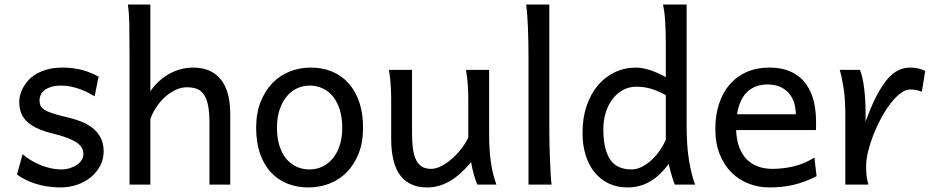

<svg xmlns="http://www.w3.org/2000/svg" viewBox="-20 -801 4046 833"><path d="M251.5 -507.8Q277.8 -507.8 301 -504.4Q324.2 -501 343.5 -495.4Q362.8 -489.7 378.9 -482.7Q395 -475.6 407.7 -468.8L390.6 -383.3Q378.4 -390.6 362.8 -398.7Q347.2 -406.7 328.9 -413.6Q310.5 -420.4 289.8 -425Q269 -429.7 246.6 -429.7Q219.7 -429.7 201.4 -423.8Q183.1 -418 172.1 -408.9Q161.1 -399.9 156.2 -388.4Q151.4 -377 151.4 -366.2Q151.4 -353.5 155.3 -343.8Q159.2 -334 171.6 -325.7Q184.1 -317.4 207 -309.6Q230 -301.8 268.6 -293Q301.8 -285.6 331.1 -274.2Q360.4 -262.7 382.3 -245.1Q404.3 -227.5 417 -202.9Q429.7 -178.2 429.7 -144Q429.7 -110.8 415 -82.5Q400.4 -54.2 375 -33Q349.6 -11.7 315.4 0.2Q281.2 12.2 241.7 12.2Q211.9 12.2 184.3 7.8Q156.7 3.4 132.6 -4.4Q108.4 -12.2 88.4 -22.5Q68.4 -32.7 53.7 -43.9L78.1 -131.8Q94.7 -117.2 115.5 -105Q136.2 -92.8 158.2 -84Q180.2 -75.2 202.4 -70.6Q224.6 -65.9 244.1 -65.9Q265.6 -65.9 283.4 -71.5Q301.3 -77.1 314.2 -86.2Q327.1 -95.2 334.5 -107.2Q341.8 -119.1 341.8 -131.8Q341.8 -145.5 336.2 -157.5Q330.6 -169.4 315.7 -180.4Q300.8 -191.4 274.7 -201.7Q248.5 -211.9 207.5 -222.2Q163.1 -232.9 135 -247.6Q106.9 -262.2 91.1 -279.8Q75.2 -297.4 69.3 -317.9Q63.5 -338.4 63.5 -361.3Q63.5 -372.6 67.1 -387.7Q70.8 -402.8 79.3 -419.2Q87.9 -435.5 101.8 -451.4Q115.7 -467.3 136.7 -479.7Q157.7 -492.2 186 -500Q214.4 -507.8 251.5 -507.8Z M817.9 -507.8Q896 -507.8 937.5 -456.8Q979 -405.8 979 -305.2V0H888.7V-268.6Q888.7 -314.5 882.6 -344.2Q876.5 -374 864.3 -391.4Q852.1 -408.7 833.7 -415.5Q815.4 -422.4 791 -422.4Q764.6 -422.4 739.5 -409.9Q714.4 -397.5 693.4 -377.7Q672.4 -357.9 656.2 -333Q640.1 -308.1 632.3 -283.2V0H542V-551.8Q542 -630.9 541 -690.2Q540 -749.5 534.7 -781.2H632.3V-405.3Q668.5 -456.5 717.3 -482.2Q766.1 -507.8 817.9 -507.8Z M1181.6 -246.6Q1181.6 -204.1 1191.9 -170.4Q1202.1 -136.7 1220.9 -113.5Q1239.7 -90.3 1265.6 -78.1Q1291.5 -65.9 1323.2 -65.9Q1352.5 -65.9 1378.4 -78.1Q1404.3 -90.3 1423.6 -113.5Q1442.9 -136.7 1453.9 -170.4Q1464.8 -204.1 1464.8 -246.6Q1464.8 -289.6 1454.6 -323.5Q1444.3 -357.4 1425.5 -381.1Q1406.7 -404.8 1380.6 -417.2Q1354.5 -429.7 1323.2 -429.7Q1293.5 -429.7 1267.6 -417.2Q1241.7 -404.8 1222.7 -381.1Q1203.6 -357.4 1192.6 -323.5Q1181.6 -289.6 1181.6 -246.6ZM1091.3 -246.6Q1091.3 -309.6 1110.4 -358.2Q1129.4 -406.7 1161.6 -440.2Q1193.8 -473.6 1236.8 -490.7Q1279.8 -507.8 1328.1 -507.8Q1378.4 -507.8 1420.2 -490.7Q1461.9 -473.6 1491.9 -440.2Q1522 -406.7 1538.6 -358.2Q1555.2 -309.6 1555.2 -246.6Q1555.2 -183.6 1536.1 -135.3Q1517.1 -86.9 1484.9 -54.2Q1452.6 -21.5 1409.7 -4.6Q1366.7 12.2 1318.4 12.2Q1268.1 12.2 1226.3 -4.6Q1184.6 -21.5 1154.5 -54.2Q1124.5 -86.9 1107.9 -135.3Q1091.3 -183.6 1091.3 -246.6Z M1833.5 12.2Q1677.2 12.2 1677.2 -197.8V-341.8Q1677.2 -365.2 1677 -384.3Q1676.8 -403.3 1675.8 -421.1Q1674.8 -439 1672.9 -457.5Q1670.9 -476.1 1667.5 -498H1767.6V-227.1Q1767.6 -185.5 1771.7 -155.5Q1775.9 -125.5 1785.6 -106.2Q1795.4 -86.9 1811.3 -77.6Q1827.1 -68.4 1850.6 -68.4Q1872.1 -68.4 1896.5 -81.3Q1920.9 -94.2 1943.1 -114.3Q1965.3 -134.3 1983.6 -158.4Q2002 -182.6 2011.7 -205.1V-341.8Q2011.7 -365.7 2011.5 -385Q2011.2 -404.3 2010.3 -421.9Q2009.3 -439.5 2007.3 -457.5Q2005.4 -475.6 2002 -498H2102.1V-219.7Q2102.1 -148.4 2110.1 -95Q2118.2 -41.5 2133.8 0H2050.8Q2047.4 -8.3 2043.5 -19.5Q2039.6 -30.8 2035.9 -43.5Q2032.2 -56.2 2029.1 -70.1Q2025.9 -84 2023.9 -97.7Q1979.5 -43.5 1932.4 -15.6Q1885.3 12.2 1833.5 12.2Z M2363.3 -231.9Q2363.3 -208.5 2364 -176.8Q2364.7 -145 2366 -112.3Q2367.2 -79.6 2368.9 -49.8Q2370.6 -20 2373 0H2272.9V-551.8Q2272.9 -623 2270.5 -680.9Q2268.1 -738.8 2263.2 -781.2H2363.3Z M2739.3 -424.8Q2711.4 -424.8 2686 -412.1Q2660.6 -399.4 2640.9 -375.5Q2621.1 -351.6 2609.4 -317.1Q2597.7 -282.7 2597.7 -239.3Q2597.7 -153.8 2626.7 -109.9Q2655.8 -65.9 2719.7 -65.9Q2742.2 -65.9 2764.4 -77.1Q2786.6 -88.4 2806.4 -106.4Q2826.2 -124.5 2842.3 -147.7Q2858.4 -170.9 2868.7 -195.3V-388.2Q2850.6 -397.9 2835 -404.8Q2819.3 -411.6 2804.2 -416Q2789.1 -420.4 2773.4 -422.6Q2757.8 -424.8 2739.3 -424.8ZM2959 -258.8Q2959 -166.5 2969.5 -103.8Q2980 -41 2995.6 0H2907.7Q2902.3 -12.7 2894.8 -37.8Q2887.2 -63 2880.9 -90.3Q2845.7 -40.5 2801.3 -14.2Q2756.8 12.2 2702.6 12.2Q2657.7 12.2 2621.8 -4.6Q2585.9 -21.5 2560.3 -52.5Q2534.7 -83.5 2521 -127.2Q2507.3 -170.9 2507.3 -224.6Q2507.3 -289.6 2525.1 -341.8Q2543 -394 2574.2 -430.9Q2605.5 -467.8 2647.7 -487.8Q2689.9 -507.8 2739.3 -507.8Q2754.9 -507.8 2771.7 -504.4Q2788.6 -501 2805.4 -495.1Q2822.3 -489.3 2838.4 -481.7Q2854.5 -474.1 2868.7 -466.3V-603Q2868.7 -662.1 2866 -706.3Q2863.3 -750.5 2856.4 -781.2H2959Z M3317.9 -507.8Q3357.9 -507.8 3388.7 -498.3Q3419.4 -488.8 3441.9 -471.9Q3464.4 -455.1 3479.5 -432.6Q3494.6 -410.2 3503.7 -384.3Q3512.7 -358.4 3516.6 -330.3Q3520.5 -302.2 3520.5 -274.9V-255.9Q3520.5 -243.7 3520 -236.8H3173.8Q3175.3 -193.8 3187.3 -162.1Q3199.2 -130.4 3220 -109.6Q3240.7 -88.9 3268.8 -78.6Q3296.9 -68.4 3330.1 -68.4Q3377.4 -68.4 3422.9 -79.1Q3468.3 -89.8 3513.2 -117.2L3522.9 -36.6Q3497.1 -23.4 3472.2 -14.2Q3447.3 -4.9 3422.4 1Q3397.5 6.8 3371.8 9.5Q3346.2 12.2 3317.9 12.2Q3271 12.2 3228.5 -4.2Q3186 -20.5 3153.8 -52.5Q3121.6 -84.5 3102.5 -131.8Q3083.5 -179.2 3083.5 -241.7Q3083.5 -302.2 3099.9 -351.3Q3116.2 -400.4 3146.5 -435.3Q3176.8 -470.2 3220.2 -489Q3263.7 -507.8 3317.9 -507.8ZM3310.5 -434.6Q3256.8 -434.6 3222.7 -403.1Q3188.5 -371.6 3177.7 -305.2H3432.6Q3432.6 -336.4 3423.6 -360.6Q3414.6 -384.8 3398.2 -401.4Q3381.8 -418 3359.4 -426.3Q3336.9 -434.6 3310.5 -434.6Z M3647.5 0V-300.3Q3647.5 -372.6 3639.4 -422.6Q3631.3 -472.7 3623 -498H3710.9Q3716.8 -484.4 3721.4 -463.6Q3726.1 -442.9 3729.2 -417.5Q3732.4 -392.1 3733.9 -363.3Q3735.4 -334.5 3735.4 -305.2V-273.4Q3760.3 -342.3 3784.2 -387.5Q3808.1 -432.6 3831.8 -459.5Q3855.5 -486.3 3879.4 -497.1Q3903.3 -507.8 3928.2 -507.8Q3946.8 -507.8 3962.4 -504.4Q3978 -501 3994.1 -493.2L3979.5 -402.8Q3965.3 -408.7 3954.6 -410.6Q3943.8 -412.6 3928.2 -412.6Q3908.2 -412.6 3886.2 -395.8Q3864.3 -378.9 3843 -351.1Q3821.8 -323.2 3802.7 -288.1Q3783.7 -252.9 3769.3 -216.1Q3754.9 -179.2 3746.3 -144Q3737.8 -108.9 3737.8 -81.5Q3737.8 -69.3 3738 -59.1Q3738.3 -48.8 3739.5 -39.3Q3740.7 -29.8 3742.7 -20.3Q3744.6 -10.7 3747.6 0Z"/></svg>

Font: Andika Basic
Style: Regular
Weight: 400
Designer: Annie Olsen & Victor Gaultney
Foundry: SIL International
Version: Version 1.000